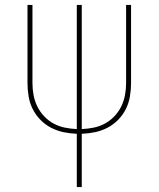

<svg xmlns="http://www.w3.org/2000/svg" viewBox="-20 -540 640 775"><path d="M290 215V0Q263 -1 236.5 -6.5Q210 -12 186 -24.5Q162 -37 143 -56.5Q124 -76 112 -100Q100 -124 95.5 -151Q91 -178 91 -205V-520H111V-205Q111 -180 115.5 -156Q120 -132 130.5 -110.5Q141 -89 158 -71Q175 -53 196 -41.5Q217 -30 241 -25Q265 -20 290 -19V-520H310V-19Q335 -20 359 -25Q383 -30 404 -41.5Q425 -53 442 -71Q459 -89 469.5 -110.5Q480 -132 484.5 -156Q489 -180 489 -205V-520H509V-205Q509 -178 504.5 -151Q500 -124 488 -100Q476 -76 457 -56.5Q438 -37 414 -24.5Q390 -12 363.5 -6.5Q337 -1 310 0V215Z"/></svg>

Font: Iosevka Thin Extended
Style: Regular
Weight: 100
Width: 7
Monospace: yes
Designer: Belleve Invis
Foundry: Belleve Invis
Version: Version 32.5.0; ttfautohint (v1.8.4)